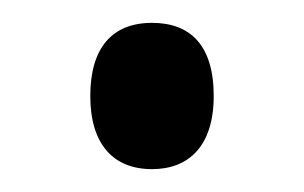

<svg xmlns="http://www.w3.org/2000/svg" viewBox="-20 -502 266 168"><path d="M59 -418C59 -376 79 -354 113 -354C145 -354 167 -374 167 -418C167 -463 146 -482 113 -482C78 -482 59 -460 59 -418Z"/></svg>

Font: Noto Sans Malayalam UI ExtraCondensed
Style: Regular
Weight: 400
Width: 2
Designer: Jelle Bosma - Monotype Design Team
Foundry: Monotype Imaging Inc.
Version: Version 2.104